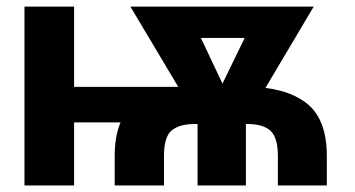

<svg xmlns="http://www.w3.org/2000/svg" viewBox="-20 -566 1083 586"><path d="M614.3 -300.8Q614.3 -273.4 614.3 -192.4Q489.3 -192.4 114.3 -192.4Q114.3 -219.7 114.3 -300.8Q239.3 -300.8 614.3 -300.8ZM206.1 -545.9Q206.1 -409.2 206.1 0Q168 0 54.7 0Q54.7 -136.7 54.7 -545.9Q92.8 -545.9 206.1 -545.9ZM480.5 0Q443.4 0 330.1 0Q330.1 -22.5 330.1 -89.8Q330.1 -205.1 394.5 -252.9Q459 -300.8 573.2 -300.8Q627.9 -300.8 735.4 -300.8Q848.6 -300.8 913.1 -252.9Q977.5 -205.1 977.5 -89.8Q977.5 -60.5 977.5 0Q940.4 0 828.1 0Q828.1 -22.5 828.1 -89.8Q828.1 -144.5 806.6 -166Q784.2 -187.5 735.4 -187.5Q681.6 -187.5 573.2 -187.5Q528.3 -187.5 503.9 -168Q480.5 -148.4 480.5 -89.8Q480.5 -60.5 480.5 0ZM854.5 -545.9Q854.5 -521.5 854.5 -450.2Q760.7 -450.2 479.5 -450.2Q479.5 -473.6 479.5 -545.9Q573.2 -545.9 854.5 -545.9ZM627 -245.1Q664.1 -320.3 773.4 -545.9Q814.5 -545.9 937.5 -545.9Q883.8 -455.1 723.6 -185.5Q703.1 -185.5 643.6 -185.5Q639.6 -200.2 627 -245.1ZM547.9 -545.9Q584 -469.7 691.4 -242.2Q686.5 -227.5 672.9 -185.5Q652.3 -185.5 592.8 -185.5Q539.1 -275.4 377.9 -545.9Q420.9 -545.9 547.9 -545.9ZM730.5 -249Q730.5 -186.5 730.5 0Q693.4 0 583 0Q583 -62.5 583 -249Q620.1 -249 730.5 -249Z"/></svg>

Font: DeepSea
Style: Bold
Weight: 700
Designer: Stem
Version: Version 3.019;git-0a5106e0b